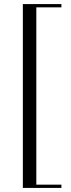

<svg xmlns="http://www.w3.org/2000/svg" viewBox="-20 -754 346 941"><path d="M281 151H158V-718H281V-734H92V167H281Z"/></svg>

Font: Libre Caslon Display
Style: Regular
Weight: 400
Designer: Pablo Impallari, Rodrigo Fuenzalida
Foundry: Pablo Impallari, Rodrigo Fuenzalida
Version: Version 1.100; ttfautohint (v1.6) -l 8 -r 50 -G 200 -x 14 -D